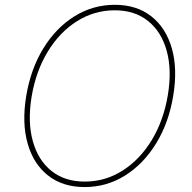

<svg xmlns="http://www.w3.org/2000/svg" viewBox="-20 -757 787 787"><path d="M327.1 9.8Q237.3 9.8 177.2 -37.4Q117.2 -84.5 93.3 -168.7Q69.3 -252.9 87.4 -363.3Q106 -474.6 157.7 -558.8Q209.5 -643.1 285.2 -690.2Q360.8 -737.3 450.7 -737.3Q540 -737.3 600.1 -690.2Q660.2 -643.1 684.3 -558.8Q708.5 -474.6 689.9 -363.3Q671.4 -252.4 619.4 -168.2Q567.4 -84 491.9 -37.1Q416.5 9.8 327.1 9.8ZM327.1 -12.7Q411.1 -12.7 481.9 -57.4Q552.7 -102.1 601.6 -182.1Q650.4 -262.2 668 -367.2Q685.1 -470.7 663.3 -548.8Q641.6 -627 586.9 -670.9Q532.2 -714.8 450.7 -714.8Q366.7 -714.8 295.7 -670.2Q224.6 -625.5 175.8 -545.4Q127 -465.3 109.4 -359.9Q92.8 -256.8 114.5 -178.5Q136.2 -100.1 190.9 -56.4Q245.6 -12.7 327.1 -12.7Z"/></svg>

Font: Inter Tight Thin
Style: Italic
Weight: 250
Italic angle: -9.39999°
Designer: Rasmus Andersson
Foundry: rsms
Version: Version 3.004